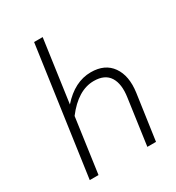

<svg xmlns="http://www.w3.org/2000/svg" viewBox="-166 -787 818 891"><g transform="rotate(-30 243.5 -342.0)"><path d="M308.1 -431.2Q383.3 -431.2 419.4 -379.9Q455.6 -328.6 443.8 -243.2L409.2 0H362.8L397 -244.1Q407.2 -312.5 383.1 -350.8Q358.9 -389.2 299.8 -389.2Q215.3 -389.2 142.1 -293L101.1 0H54.2L150.9 -684.1H196.8L149.9 -350.1Q221.7 -431.2 308.1 -431.2Z"/></g></svg>

Font: Fira Sans Compressed ExtraLight
Style: Italic
Weight: 250
Width: 3
Italic angle: -8°
Designer: Carrois Corporate & Edenspiekermann AG
Foundry: Carrois Corporate GbR & Edenspiekermann AG
Version: Version 4.203;PS 004.203;hotconv 1.0.88;makeotf.lib2.5.64775